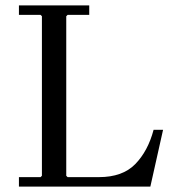

<svg xmlns="http://www.w3.org/2000/svg" viewBox="-20 -690 638 710"><path d="M548 -210H583L536 0H50V-35H130L135 -40V-630L130 -635H50V-670H310V-635H230L225 -630V-40L230 -35H346Q433 -35 480 -83Q527 -131 548 -210Z"/></svg>

Font: Brygada 1918
Style: Regular
Weight: 400
Designer: Mateusz Machalski | Borys Kosmynka | Przemek Hoffer
Foundry: NIEPODLEGLA 2018
Version: Version 3.006